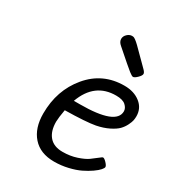

<svg xmlns="http://www.w3.org/2000/svg" viewBox="-167 -784 819 893"><g transform="rotate(30 242.5 -338.0)"><path d="M103 -163.1Q103 -288.1 176.5 -376Q250 -463.9 366.2 -463.9Q418 -463.9 451.4 -437.5Q484.9 -411.1 484.9 -368.2Q484.9 -356.9 482.9 -346.4Q481 -335.9 472.4 -318.4Q463.9 -300.8 450 -286.4Q436 -272 408 -258.1Q379.9 -244.1 342.8 -236.8Q294.9 -228 182.1 -226.1Q174.3 -182.1 173.8 -160.2Q173.8 -109.4 198 -81.3Q222.2 -53.2 269 -53.2Q310.1 -53.2 344.5 -64.7Q378.9 -76.2 397 -89.1Q415 -102.1 429 -113.5Q442.9 -125 446.8 -125Q453.6 -125 465.8 -112.1Q478 -99.1 478 -91.8Q478 -85.9 468.5 -75Q459 -64 439 -50Q418.9 -36.1 393.6 -23.7Q368.2 -11.2 332 -2.7Q295.9 5.9 257.8 5.9Q183.6 5.9 143.3 -39.6Q103 -85 103 -163.1ZM196.8 -285.2H229Q422.9 -285.2 422.9 -358.9Q422.9 -376 407 -390.4Q391.1 -404.8 356 -404.8Q240.7 -405.3 196.8 -285.2ZM243.2 -645Q243.2 -659.2 255.1 -670.7Q267.1 -682.1 280.8 -682.1Q283.7 -682.1 286.9 -681.6Q290 -681.2 293.9 -679Q297.9 -676.8 301 -674.3Q304.2 -671.9 310.1 -667Q315.9 -662.1 321 -657Q326.2 -651.9 335.7 -642.3Q345.2 -632.8 353.5 -624.5Q361.8 -616.2 376.5 -601.6Q391.1 -586.9 403.8 -574.2Q415 -563 415 -555.2Q415 -546.4 401.1 -532.7Q387.2 -519 378.9 -519Q373 -519 356.4 -532Q339.8 -544.9 259.8 -615.2Q243.2 -628.9 243.2 -645Z"/></g></svg>

Font: CMU Concrete
Style: Italic
Weight: 500
Italic angle: -14.04°
Version: Version 0.7.0